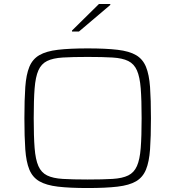

<svg xmlns="http://www.w3.org/2000/svg" viewBox="-20 -940 884 968"><path d="M422 8Q331 8 272 1Q213 -6 178.5 -26Q144 -46 128 -85Q112 -124 107.5 -187Q103 -250 103 -344Q103 -438 107.5 -501Q112 -564 128 -603Q144 -642 178.5 -662Q213 -682 272 -689Q331 -696 422 -696Q513 -696 572.5 -689Q632 -682 666 -662Q700 -642 716 -603Q732 -564 736.5 -501Q741 -438 741 -344Q741 -250 736.5 -187Q732 -124 716 -85Q700 -46 666 -26Q632 -6 572.5 1Q513 8 422 8ZM422 -35Q498 -35 547.5 -38Q597 -41 626.5 -55.5Q656 -70 670.5 -103Q685 -136 689.5 -194Q694 -252 694 -344Q694 -436 689.5 -494Q685 -552 670.5 -585Q656 -618 626.5 -632.5Q597 -647 547.5 -650Q498 -653 422 -653Q346 -653 296.5 -650Q247 -647 217.5 -632.5Q188 -618 173.5 -585Q159 -552 154.5 -494Q150 -436 150 -344Q150 -252 154.5 -194Q159 -136 173.5 -103Q188 -70 217.5 -55.5Q247 -41 296.5 -38Q346 -35 422 -35ZM343 -781V-786L479 -920H536V-915L378 -781Z"/></svg>

Font: Saira Expanded ExtraLight
Style: Regular
Weight: 250
Width: 7
Designer: Hector Gatti with collaboration of the Omnibus-Type team
Foundry: Omnibus-Type
Version: Version 1.101